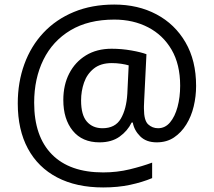

<svg xmlns="http://www.w3.org/2000/svg" viewBox="-20 -734 939 843"><path d="M841 -357Q841 -311 830.5 -267Q820 -223 798 -187.5Q776 -152 744 -130.5Q712 -109 668 -109Q622 -109 595.5 -135.5Q569 -162 563 -196H558Q540 -159 505 -134Q470 -109 417 -109Q341 -109 299.5 -160Q258 -211 258 -295Q258 -361 284 -411.5Q310 -462 357.5 -491Q405 -520 470 -520Q514 -520 556.5 -512.5Q599 -505 623 -496L613 -293Q612 -275 612 -267.5Q612 -260 612 -257Q612 -205 630.5 -188Q649 -171 674 -171Q705 -171 726.5 -196.5Q748 -222 759.5 -264.5Q771 -307 771 -358Q771 -451 733.5 -515.5Q696 -580 630.5 -614Q565 -648 482 -648Q368 -648 289.5 -601Q211 -554 170.5 -471.5Q130 -389 130 -283Q130 -135 208 -56Q286 23 433 23Q494 23 549.5 9.5Q605 -4 648 -20V48Q605 66 551.5 77.5Q498 89 433 89Q315 89 231 45Q147 1 102.5 -81.5Q58 -164 58 -280Q58 -373 87 -452.5Q116 -532 171 -590.5Q226 -649 304.5 -681.5Q383 -714 482 -714Q586 -714 667 -671Q748 -628 794.5 -548Q841 -468 841 -357ZM336 -293Q336 -229 361.5 -200Q387 -171 430 -171Q486 -171 510.5 -213Q535 -255 539 -322L545 -447Q532 -451 512 -454Q492 -457 471 -457Q422 -457 392 -433Q362 -409 349 -371.5Q336 -334 336 -293Z"/></svg>

Font: Noto Sans Buhid
Style: Regular
Weight: 400
Designer: Monotype Design Team
Foundry: Monotype Imaging Inc.
Version: Version 2.001